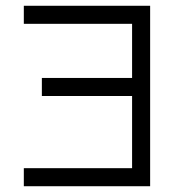

<svg xmlns="http://www.w3.org/2000/svg" viewBox="-20 -645 602 665"><path d="M500 0V-625H62.5V-562.5H437.5V-375H125V-312.5H437.5V-62.5H62.5V0Z"/></svg>

Font: ChillMoonMono
Style: Regular
Weight: 400
Designer: Warren2060
Foundry: ChillType
Version: Version 1.000;Glyphs 3.1.1 (3135)